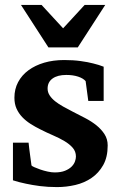

<svg xmlns="http://www.w3.org/2000/svg" viewBox="-20 -742 485 774"><path d="M397.9 -335H335.9L325.2 -415Q315.4 -426.3 294.9 -433.1Q274.4 -439.9 247.1 -439.9Q211.9 -439.9 191.9 -425.5Q171.9 -411.1 171.9 -384.8Q171.9 -370.1 180.2 -357.4Q188.5 -344.7 202.6 -333.5Q216.8 -322.3 234.9 -312.3Q252.9 -302.2 272.9 -292Q297.9 -279.3 323.2 -266.1Q348.6 -252.9 368.7 -236.8Q388.7 -220.7 401.4 -200.9Q414.1 -181.2 414.1 -155.8Q414.1 -108.4 396 -76.4Q377.9 -44.4 349.1 -24.7Q320.3 -4.9 283.7 3.7Q247.1 12.2 210 12.2Q172.9 12.2 140.9 8.1Q108.9 3.9 84.5 -1.5Q56.2 -7.3 32.2 -15.1V-167H95.2Q96.2 -156.7 98.1 -141.1Q100.1 -125.5 102.1 -110.8Q104 -93.8 106.9 -75.2Q107.9 -72.8 118.2 -68.1Q128.4 -63.5 142.6 -58.6Q156.7 -53.7 172.4 -50.3Q188 -46.9 200.2 -46.9Q225.6 -46.9 242.2 -53.7Q258.8 -60.5 268.6 -70.3Q278.3 -80.1 282.2 -91.1Q286.1 -102.1 286.1 -110.8Q286.1 -131.3 273.2 -146.2Q260.3 -161.1 239.7 -173.3Q219.2 -185.5 193.6 -196.5Q168 -207.5 143.1 -220.2Q122.1 -230.5 103 -242.7Q84 -254.9 69.6 -270Q55.2 -285.2 46.6 -304.2Q38.1 -323.2 38.1 -348.1Q38.1 -382.8 53 -410.9Q67.9 -439 94.7 -458.7Q121.6 -478.5 158.2 -489.3Q194.8 -500 238.8 -500Q275.9 -500 305.4 -495.8Q335 -491.7 355.5 -486.3Q379.4 -480.5 397.9 -473.1ZM293.5 -550.8H175.3L64.5 -722.2H147.5L234.4 -627.9L321.3 -722.2H404.3Z"/></svg>

Font: Charis SIL Eur
Style: Bold
Weight: 700
Foundry: SIL International
Version: Version 5.000